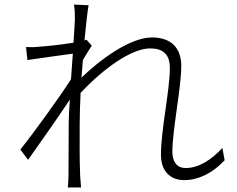

<svg xmlns="http://www.w3.org/2000/svg" viewBox="-20 -798 1040 841"><path d="M954 -150C907 -99 852 -62 793 -62C752 -62 735 -94 735 -132C735 -230 774 -413 774 -510C774 -588 729 -634 646 -634C546 -634 411 -530 337 -458C339 -484 341 -510 343 -535C356 -557 370 -580 382 -598L359 -624L350 -621C357 -695 364 -754 368 -775L304 -778C308 -756 308 -733 308 -714C308 -703 305 -663 302 -611C248 -602 179 -595 147 -593C129 -591 112 -591 94 -592L100 -535C165 -545 257 -557 299 -563C296 -527 294 -489 291 -451C245 -378 125 -212 69 -143L103 -98C160 -178 235 -285 286 -362C283 -318 281 -282 281 -260C281 -161 280 -122 280 -27C280 -11 278 13 277 23H335C334 6 332 -12 331 -29C328 -114 329 -159 329 -255C329 -295 331 -342 333 -391C431 -496 555 -586 638 -586C692 -586 724 -562 724 -500C724 -402 685 -231 685 -120C685 -47 727 -9 787 -9C846 -9 909 -37 964 -96Z"/></svg>

Font: Noto Sans Japanese Light
Style: Regular
Weight: 300
Designer: Ryoko NISHIZUKA (kana & ideographs); Paul D. Hunt (Latin, Greek & Cyrillic); Wenlong ZHANG (bopomofo); Sandoll Communica
Foundry: Adobe Systems Incorporated
Version: Version 1.000;PS 1;hotconv 1.0.78;makeotf.lib2.5.61930